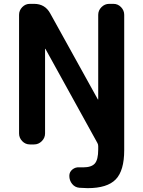

<svg xmlns="http://www.w3.org/2000/svg" viewBox="-20 -750 744 997"><path d="M135 0Q112 0 95.5 -17Q79 -34 79 -57V-673Q79 -696 95.5 -713Q112 -730 135 -730H157Q214 -730 241 -680L488 -234Q488 -233 489 -233Q490 -233 490 -234V-673Q490 -696 507 -713Q524 -730 547 -730H569Q592 -730 608.5 -713Q625 -696 625 -673V30Q625 136 581 181.5Q537 227 435 227Q420 227 392 225Q369 223 354.5 205Q340 187 340 163Q340 143 356 130Q372 117 393 119H412Q455 119 472.5 99Q490 79 490 26V9Q490 0 486 -7L216 -496Q216 -497 215 -497Q214 -497 214 -496V-57Q214 -34 197 -17Q180 0 157 0Z"/></svg>

Font: Rounded Mplus 1c Bold
Style: Bold
Weight: 700
Version: Version 1.059.20150529